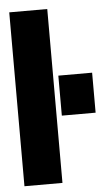

<svg xmlns="http://www.w3.org/2000/svg" viewBox="-52 -735 436 770"><g transform="rotate(-5 166.5 -350.0)"><path d="M168 0V-700H15V0ZM189 -269H325V-430H189Z"/></g></svg>

Font: Queering Heavy
Style: Bold
Weight: 900
Designer: Adam Naccarato
Foundry: adamnac
Version: Version 2.000;hotconv 1.0.109;makeotfexe 2.5.65596